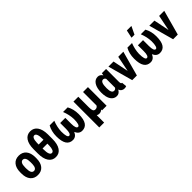

<svg xmlns="http://www.w3.org/2000/svg" viewBox="265 -2210 3843 3843"><g transform="rotate(-45 2186.5 -288.0)"><path d="M34.2 -281.2Q34.2 -401.4 90.8 -469.7Q147.5 -538.1 247.6 -538.1Q348.6 -538.1 405.3 -469.7Q461.9 -401.4 461.9 -280.3V-246.6Q461.9 -126 405.8 -58.1Q349.6 9.8 248.5 9.8Q147 9.8 90.6 -58.3Q34.2 -126.5 34.2 -247.6ZM172.9 -246.6Q172.9 -105 248.5 -105Q318.4 -105 323.7 -223.1L324.2 -281.2Q324.2 -353.5 304.2 -388.4Q284.2 -423.3 247.6 -423.3Q212.4 -423.3 192.6 -388.4Q172.9 -353.5 172.9 -281.2Z M962.9 -296.4Q962.9 -149.9 908.9 -70.1Q855 9.8 756.8 9.8Q658.2 9.8 604 -70.6Q549.8 -150.9 549.8 -296.4V-415.5Q549.8 -562 604 -641.4Q658.2 -720.7 756.3 -720.7Q851.6 -720.7 906.2 -644.5Q960.9 -568.4 962.9 -426.3ZM824.2 -302.2H688V-277.3Q688 -105 756.8 -105Q818.4 -105 823.7 -249ZM688 -412.6H824.2V-435.5Q824.2 -518.1 807.4 -562Q790.5 -606 756.3 -606Q693.8 -606 688.5 -461.9Z M1246.1 -528.3Q1195.3 -400.9 1191.4 -276.4Q1191.4 -104.5 1243.2 -104.5Q1297.4 -104.5 1297.4 -249V-413.1H1442.9V-248.5Q1442.9 -104.5 1497.1 -104.5Q1522.5 -104.5 1535.6 -148.4Q1548.8 -192.4 1548.8 -276.4Q1544.9 -400.9 1494.1 -528.3H1625Q1686.5 -419.4 1686.5 -276.4Q1686.5 -130.4 1639.9 -60.3Q1593.3 9.8 1502 9.8Q1412.1 9.8 1370.1 -87.9Q1328.1 9.8 1238.3 9.8Q1146.5 9.8 1100.1 -60.5Q1053.7 -130.9 1053.7 -276.4Q1053.7 -419.4 1115.2 -528.3Z M1925.8 -528.3V-224.1Q1925.8 -162.1 1939.7 -134Q1953.6 -106 1989.7 -106Q2038.6 -106 2060.1 -147.9V-528.3H2198.7V0H2069.8L2067.9 -24.9Q2033.7 10.3 1985.8 10.3Q1951.2 10.3 1925.8 -6.3V203.1H1788.1V-528.3Z M2711.9 -528.3V-164.6Q2712.9 -106.9 2737.3 -106.9Q2740.7 -106.9 2742.7 -108.9L2753.9 -1.5Q2730.5 10.3 2698.2 10.3Q2622.6 10.3 2592.3 -64Q2552.7 9.8 2482.9 9.8Q2402.8 9.8 2355.7 -59.6Q2308.6 -128.9 2308.6 -260.7Q2308.6 -389.2 2355.5 -463.6Q2402.3 -538.1 2483.4 -538.1Q2545.4 -538.1 2584 -475.6L2592.3 -528.3ZM2447.3 -250.5Q2447.3 -175.8 2465.1 -140.1Q2482.9 -104.5 2519 -104.5Q2554.7 -104.5 2574.2 -137.2V-386.2Q2554.7 -423.3 2519.5 -423.3Q2483.9 -423.3 2465.6 -382.3Q2447.3 -341.3 2447.3 -250.5Z M2989.7 -195.3 3056.6 -528.3H3200.7L3055.7 0H2923.8L2778.3 -528.3H2922.9Z M3446.3 -528.3Q3395.5 -400.9 3391.6 -276.4Q3391.6 -104.5 3443.4 -104.5Q3497.6 -104.5 3497.6 -249V-413.1H3643.1V-248.5Q3643.1 -104.5 3697.3 -104.5Q3722.7 -104.5 3735.8 -148.4Q3749 -192.4 3749 -276.4Q3745.1 -400.9 3694.3 -528.3H3825.2Q3886.7 -419.4 3886.7 -276.4Q3886.7 -130.4 3840.1 -60.3Q3793.5 9.8 3702.1 9.8Q3612.3 9.8 3570.3 -87.9Q3528.3 9.8 3438.5 9.8Q3346.7 9.8 3300.3 -60.5Q3253.9 -130.9 3253.9 -276.4Q3253.9 -419.4 3315.4 -528.3ZM3550.8 -779.3H3679.7L3599.1 -610.8H3514.6Z M4147.5 -195.3 4214.4 -528.3H4358.4L4213.4 0H4081.5L3936 -528.3H4080.6Z"/></g></svg>

Font: Roboto Condensed
Style: Bold
Weight: 700
Designer: Google
Version: Version 2.134; 2016